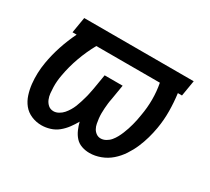

<svg xmlns="http://www.w3.org/2000/svg" viewBox="-109 -699 968 887"><g transform="rotate(30 375.0 -256.0)"><path d="M445 8Q423 8 403 1Q383 -6 369.5 -21Q356 -36 347.5 -55.5Q339 -75 334 -95Q323 -75 308.5 -55.5Q294 -36 275.5 -21Q257 -6 234 1Q211 8 189 8Q160 8 134.5 -3Q109 -14 92.5 -34.5Q76 -55 67.5 -81.5Q59 -108 56 -136Q53 -164 54 -192.5Q55 -221 60 -250Q68 -297 83.5 -344Q99 -391 121 -436H99L113 -520H697L683 -436H661Q667 -391 667.5 -344Q668 -297 660 -250Q655 -221 647 -192.5Q639 -164 627 -136Q615 -108 597.5 -81.5Q580 -55 556.5 -34.5Q533 -14 503.5 -3Q474 8 445 8ZM205 -76Q218 -76 231.5 -83.5Q245 -91 254.5 -102Q264 -113 271.5 -125.5Q279 -138 284.5 -151.5Q290 -165 294 -178.5Q298 -192 302 -205.5Q306 -219 308.5 -232.5Q311 -246 314 -260L327 -338H423L410 -260Q407 -246 405.5 -232.5Q404 -219 403 -205.5Q402 -192 402 -178.5Q402 -165 403.5 -152Q405 -139 407.5 -126Q410 -113 416 -102Q422 -91 432.5 -83.5Q443 -76 456 -76Q470 -76 483.5 -83.5Q497 -91 506.5 -102.5Q516 -114 523 -127Q530 -140 535.5 -153.5Q541 -167 545.5 -180.5Q550 -194 553.5 -207.5Q557 -221 560 -235Q563 -249 565 -263Q573 -307 573 -350.5Q573 -394 565 -436H226Q200 -389 182 -339Q164 -289 155 -238Q152 -222 150.5 -205.5Q149 -189 149.5 -173Q150 -157 151.5 -141Q153 -125 159 -110.5Q165 -96 176.5 -86Q188 -76 205 -76Z"/></g></svg>

Font: Iosevka Custom Medium Oblique
Style: Regular
Weight: 500
Italic angle: -9°
Designer: Belleve Invis
Foundry: Belleve Invis
Version: Version 27.0.1